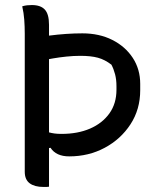

<svg xmlns="http://www.w3.org/2000/svg" viewBox="-20 -730 640 760"><path d="M68 -705Q78 -708 87 -709Q96 -710 106 -710Q141 -710 157.5 -692Q174 -674 174 -632V-589Q244 -598 306 -598Q373 -598 424.5 -572Q476 -546 505.5 -501Q535 -456 535 -398V-373Q535 -297 496.5 -238Q458 -179 394.5 -145Q331 -111 254 -111Q202 -111 180 -145L174 -144V9Q170 10 164.5 10Q159 10 152 10Q117 10 97.5 -4.5Q78 -19 78 -50V-596Q78 -625 76 -652Q74 -679 68 -705ZM191 -499Q180 -497 174 -496V-206Q185 -203 196.5 -201.5Q208 -200 224 -200Q288 -200 336.5 -221Q385 -242 413 -281Q441 -320 441 -375V-389Q441 -415 435.5 -436Q430 -457 421 -474Q395 -494 367.5 -501.5Q340 -509 298 -509Q271 -509 242.5 -506Q214 -503 191 -499Z"/></svg>

Font: Recursive Sn Csl St
Style: Regular
Weight: 400
Version: Version 1.079;hotconv 1.0.112;makeotfexe 2.5.65598; ttfautoh